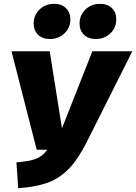

<svg xmlns="http://www.w3.org/2000/svg" viewBox="-20 -964 712 1004"><path d="M432 -218Q387 -129 338 -79.5Q289 -30 227.5 -8Q166 14 75 20L66 -115Q132 -120 167.5 -133.5Q203 -147 227 -181H172L40 -696H240L304 -293L463 -696H672ZM156 -841Q156 -885 187 -914.5Q218 -944 263 -944Q302 -944 325 -921.5Q348 -899 348 -863Q348 -819 317 -789.5Q286 -760 241 -760Q202 -760 179 -782.5Q156 -805 156 -841ZM396 -841Q396 -885 427 -914.5Q458 -944 503 -944Q542 -944 565 -921.5Q588 -899 588 -863Q588 -819 557 -789.5Q526 -760 481 -760Q442 -760 419 -782.5Q396 -805 396 -841Z"/></svg>

Font: FiraGO Heavy
Style: Italic
Weight: 900
Italic angle: -8°
Designer: bBox Type GmbH
Foundry: bBox Type GmbH
Version: Version 1.001